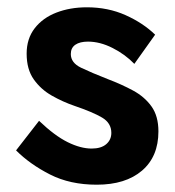

<svg xmlns="http://www.w3.org/2000/svg" viewBox="-20 -490 479 526"><path d="M87 -159Q130 -118 165.5 -100.5Q201 -83 231 -83Q257 -83 271 -95Q285 -107 285 -126Q285 -153 259.5 -168Q234 -183 184 -200Q152 -211 122 -228Q92 -245 72.5 -272.5Q53 -300 53 -343Q53 -384 75 -412.5Q97 -441 134.5 -455.5Q172 -470 218 -470Q276 -470 324 -448.5Q372 -427 405 -395L348 -315Q323 -341 288.5 -358.5Q254 -376 221 -376Q199 -376 186.5 -367.5Q174 -359 174 -342Q174 -318 202 -304.5Q230 -291 276 -273Q313 -259 344.5 -242Q376 -225 395 -198.5Q414 -172 414 -130Q414 -61 369 -22.5Q324 16 245 16Q172 16 117 -12Q62 -40 24 -78Z"/></svg>

Font: Jost* Semi
Style: Regular
Weight: 600
Version: Version 3.7